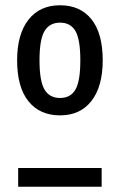

<svg xmlns="http://www.w3.org/2000/svg" viewBox="-20 -709 455 729"><path d="M370 -480Q370 -381 327.5 -326Q285 -271 208 -271Q131 -271 88 -324.5Q45 -378 45 -480Q45 -579 88 -634Q131 -689 208 -689Q285 -689 327.5 -635.5Q370 -582 370 -480ZM130 -480Q130 -401 149 -369Q168 -337 208 -337Q248 -337 266.5 -369Q285 -401 285 -480Q285 -559 266.5 -591Q248 -623 208 -623Q168 -623 149 -591Q130 -559 130 -480ZM49 0V-71H366V0Z"/></svg>

Font: Fira Sans Extra Condensed
Style: Regular
Weight: 400
Width: 1
Designer: Carrois Corporate & Edenspiekermann AG
Foundry: Carrois Corporate GbR & Edenspiekermann AG
Version: Version 4.203